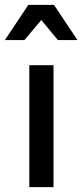

<svg xmlns="http://www.w3.org/2000/svg" viewBox="-26 -766 337 786"><path d="M291 -602H211L143 -684L74 -602H-6L90 -746H195ZM94 -499H193V0H94Z"/></svg>

Font: Simpel Medium
Style: Regular
Weight: 500
Designer: Janko Jovanovic
Version: Version 1.048;PS 001.048;hotconv 1.0.88;makeotf.lib2.5.64775